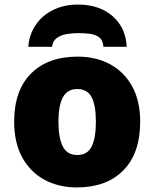

<svg xmlns="http://www.w3.org/2000/svg" viewBox="-20 -811 677 841"><path d="M594 -278Q594 -139 520 -64.5Q446 10 317 10Q237 10 175 -23.5Q113 -57 77.5 -121.5Q42 -186 42 -278Q42 -415 116 -489Q190 -563 320 -563Q400 -563 461.5 -530Q523 -497 558.5 -433.5Q594 -370 594 -278ZM236 -278Q236 -207 255 -169.5Q274 -132 319 -132Q363 -132 381.5 -169.5Q400 -207 400 -278Q400 -349 381.5 -385Q363 -421 318 -421Q275 -421 255.5 -385Q236 -349 236 -278ZM321 -791Q415 -791 473 -740.5Q531 -690 535 -606H433Q431 -635 414.5 -647.5Q398 -660 373 -663Q348 -666 321 -666Q299 -666 273.5 -662Q248 -658 229.5 -645Q211 -632 208 -606H104Q108 -660 136.5 -702Q165 -744 213 -767.5Q261 -791 321 -791Z"/></svg>

Font: Noto Sans Black
Style: Regular
Weight: 900
Designer: Monotype Design Team
Foundry: Monotype Imaging Inc.
Version: Version 2.007